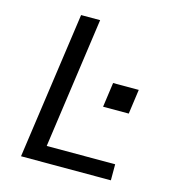

<svg xmlns="http://www.w3.org/2000/svg" viewBox="-103 -776 806 867"><g transform="rotate(15 300.0 -343.0)"><path d="M73 0 170 -686H259L173 -75H493V0ZM373 -312 389 -427H509L493 -312Z"/></g></svg>

Font: Chivo Mono Medium Light
Style: Italic
Weight: 300
Italic angle: -8.05°
Monospace: yes
Version: Version 1.008